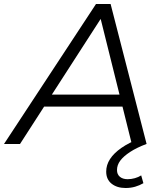

<svg xmlns="http://www.w3.org/2000/svg" viewBox="-70 -720 807 960"><path d="M-50 0 410 -700H483L663 0H589L425 -659H455L30 0ZM113 -187 147 -247H554L565 -187ZM558 220Q515 220 488 198.5Q461 177 461 138Q461 105 480 75.5Q499 46 537 19.5Q575 -7 632 -29L662 0Q614 18 581 39.5Q548 61 531.5 83Q515 105 515 130Q515 152 529.5 164Q544 176 568 176Q586 176 604 171Q622 166 636 157L647 196Q628 207 606 213.5Q584 220 558 220Z"/></svg>

Font: MOST Montserrat
Style: Italic
Weight: 400
Italic angle: -11.3°
Designer: Julieta Ulanovsky
Foundry: Julieta Ulanovsky
Version: Version 8.000;March 11, 2024;FontCreator 15.0.0.2926 64-bit